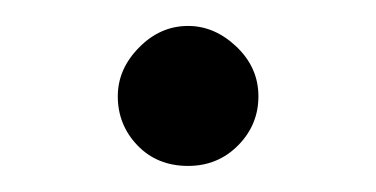

<svg xmlns="http://www.w3.org/2000/svg" viewBox="-20 -332 290 148"><path d="M125 -204.1Q101.1 -204.1 85.9 -220Q70.8 -235.8 70.8 -257.8Q70.8 -278.8 87.2 -295.4Q103.5 -312 125 -312Q145.5 -312 162.4 -295.9Q179.2 -279.8 179.2 -257.8Q179.2 -235.8 163.6 -220Q147.9 -204.1 125 -204.1Z"/></svg>

Font: Linux Biolinum
Style: Regular
Weight: 400
Designer: Philipp H. Poll
Foundry: Philipp H. Poll
Version: Version 0.6.4